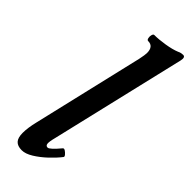

<svg xmlns="http://www.w3.org/2000/svg" viewBox="-247 -746 780 780"><g transform="rotate(45 142.5 -356.0)"><path d="M85 13Q61 13 49.5 0.5Q38 -12 38 -40Q38 -69 48 -110L160 -587Q166 -616 166 -626Q166 -664 135 -664Q129 -664 127 -673Q125 -682 127.5 -690.5Q130 -699 135 -699Q161 -699 195 -704.5Q229 -710 251 -719Q259 -723 265 -724Q271 -725 275 -725Q289 -725 284 -702L146 -117Q139 -90 140.5 -79.5Q142 -69 152 -69Q163 -69 198 -111Q202 -115 209 -110.5Q216 -106 222 -99Q228 -92 225 -88Q208 -66 183 -42.5Q158 -19 132 -3Q106 13 85 13Z"/></g></svg>

Font: Junicode
Style: Bold Italic
Weight: 700
Italic angle: -11°
Designer: Peter S. Baker
Version: Version 2.100; ttfautohint (v1.8.4)